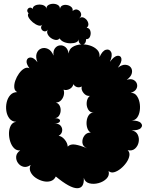

<svg xmlns="http://www.w3.org/2000/svg" viewBox="-20 -962 782 1015"><path d="M275 -29Q266 -10 247.5 -4.5Q229 1 207.5 -4.5Q186 -10 168 -22.5Q150 -35 141.5 -53Q133 -71 142 -90Q122 -76 104 -80.5Q86 -85 75 -100.5Q64 -116 65.5 -134.5Q67 -153 87 -167Q68 -165 54.5 -178.5Q41 -192 34 -214Q27 -236 27.5 -259Q28 -282 37.5 -299Q47 -316 66 -318Q43 -319 30 -335.5Q17 -352 13.5 -375.5Q10 -399 15.5 -422Q21 -445 35 -460Q49 -475 71 -475Q57 -482 55.5 -499Q54 -516 61 -536Q68 -556 80.5 -573.5Q93 -591 108 -599.5Q123 -608 136 -601Q117 -626 121 -642Q125 -658 142 -658Q159 -658 178 -633Q167 -661 174 -680Q181 -699 198 -705.5Q215 -712 233.5 -703.5Q252 -695 263 -668Q260 -692 270 -706Q280 -720 296 -722Q312 -724 325.5 -713.5Q339 -703 343 -679Q345 -702 363.5 -713.5Q382 -725 406.5 -727Q431 -729 455 -721.5Q479 -714 494 -698.5Q509 -683 506 -660Q521 -694 540 -699Q559 -704 567.5 -686.5Q576 -669 561 -635Q583 -665 601 -667Q619 -669 622 -651.5Q625 -634 603 -604Q625 -621 643.5 -619.5Q662 -618 671.5 -605.5Q681 -593 677 -575Q673 -557 650 -540Q672 -547 686 -539.5Q700 -532 704 -518.5Q708 -505 700.5 -491.5Q693 -478 671 -471Q690 -472 701.5 -457.5Q713 -443 717.5 -421.5Q722 -400 719 -378Q716 -356 705.5 -341Q695 -326 676 -325Q713 -325 725 -311.5Q737 -298 724.5 -285Q712 -272 675 -273Q699 -269 708 -250.5Q717 -232 713 -211Q709 -190 694 -176.5Q679 -163 655 -168Q667 -157 664 -139Q661 -121 648 -102.5Q635 -84 617.5 -70Q600 -56 583 -51.5Q566 -47 554 -58Q560 -35 543.5 -18Q527 -1 501 6Q475 13 452 7Q429 1 423 -22Q426 33 388 33Q350 33 275 -29ZM440 -178Q417 -188 415.5 -208.5Q414 -229 426.5 -245.5Q439 -262 460 -261Q447 -268 441.5 -285Q436 -302 438 -321Q440 -340 449.5 -353.5Q459 -367 476 -367Q456 -366 446 -383.5Q436 -401 438.5 -422.5Q441 -444 455 -455Q436 -453 422 -470Q408 -487 412 -505Q400 -498 387.5 -501.5Q375 -505 368 -517Q364 -500 348 -491.5Q332 -483 316 -488Q321 -474 317 -458Q313 -442 302 -431Q291 -420 275 -420Q289 -416 295.5 -403Q302 -390 300.5 -374.5Q299 -359 290.5 -348Q282 -337 266 -337Q287 -338 294 -331Q301 -324 294 -316.5Q287 -309 266 -309Q290 -310 300.5 -297.5Q311 -285 308.5 -269Q306 -253 290 -244Q307 -242 322 -224Q337 -206 338 -187Q352 -202 378.5 -197.5Q405 -193 440 -178ZM295 -759Q287 -749 273.5 -751Q260 -753 248 -762Q236 -771 231 -783.5Q226 -796 234 -806Q225 -794 214 -796.5Q203 -799 198.5 -809.5Q194 -820 204 -832Q197 -823 182.5 -827.5Q168 -832 153.5 -844Q139 -856 131.5 -869.5Q124 -883 131 -892Q122 -901 124.5 -909.5Q127 -918 135.5 -921Q144 -924 153 -915Q153 -926 164 -932Q175 -938 189 -938Q203 -938 214 -932Q225 -926 225 -915Q225 -929 236 -935.5Q247 -942 261 -942Q275 -942 286 -935.5Q297 -929 297 -915Q299 -928 310 -933Q321 -938 334.5 -935.5Q348 -933 357 -925Q366 -917 364 -904Q378 -916 391.5 -910Q405 -904 408.5 -890Q412 -876 398 -864Q411 -876 426 -867Q441 -858 446 -842Q451 -826 438 -815Q453 -814 457.5 -799Q462 -784 456 -769Q450 -754 435 -755Q435 -736 425 -729.5Q415 -723 405 -729.5Q395 -736 395 -755Q395 -744 383 -738.5Q371 -733 353 -733Q335 -733 319 -739.5Q303 -746 295 -759Z"/></svg>

Font: Rubik Bubbles
Style: Regular
Weight: 400
Designer: Hubert and Fischer, NaN
Foundry: Hubert and Fischer, NaN
Version: Version 2.200